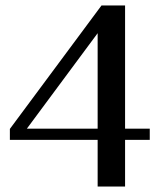

<svg xmlns="http://www.w3.org/2000/svg" viewBox="-20 -680 593 700"><path d="M336 0V-170H16V-210L350 -660H436V-211H526V-170H436V0ZM78 -211H336V-559Z"/></svg>

Font: El Messiri Medium
Style: Regular
Weight: 500
Designer: Mohamed Gaber
Foundry: Kief Type Foundry
Version: Version 2.020; ttfautohint (v1.8.3)